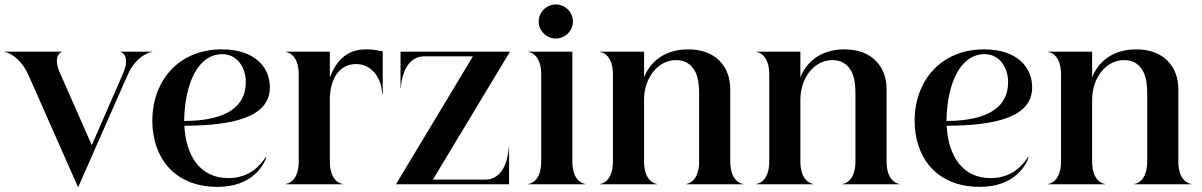

<svg xmlns="http://www.w3.org/2000/svg" viewBox="-77 -808 5270 842"><path d="M50 -474 265.5 13.5 482.5 -479C520.5 -565 581.5 -580 590.5 -580V-581.5H452V-580C454 -580 498 -565.5 461.5 -483L325.5 -171.5L186.5 -486.5C151.5 -566 192.5 -580 194 -580V-581.5H-57V-580C-48 -580 10.5 -564 50 -474Z M877.5 11.5C1034.5 11.5 1082 -90.5 1090.5 -117.5L1088 -119C1063 -79.5 1014.5 -27 924.5 -27C801.5 -27 738.5 -123 731.5 -256.5C942.5 -257.5 1106.5 -292.5 1106.5 -425C1106.5 -510.5 1043.5 -591.5 895.5 -591.5C704 -591.5 591 -451.5 591 -278C591 -124 681.5 11.5 877.5 11.5ZM730.5 -277.5C733.5 -446 793 -570.5 898 -570.5C962.5 -570.5 1001 -513 1001 -447.5C1001 -347 925.5 -278 730.5 -277.5Z M1233 -481V-100.5C1233 -10 1181.5 -1.5 1176.5 -1.5V0H1426V-1.5C1421 -1.5 1369.5 -10 1369.5 -100.5V-377C1372.5 -471 1416 -527 1484.5 -527C1514 -527 1538.5 -516.5 1556.5 -498.5C1582.5 -474.5 1597.5 -436.5 1599.5 -394H1601.5V-583C1592 -583 1572.5 -591.5 1527.5 -591.5C1435 -591.5 1393.5 -529.5 1369.5 -469V-581.5H1176.5V-580C1181.5 -580 1233 -571.5 1233 -481Z M2159.5 -581.5H1679.5V-422.5H1681C1681 -435 1690 -561 1784 -561H1997L1659.5 0H2155.5V-161.5H2154C2154 -148.5 2145.5 -20.5 2051.5 -20.5H1821.5Z M2296.5 -481V-100.5C2296.5 -10 2245 -1.5 2240 -1.5V0H2489.5V-1.5C2484.5 -1.5 2433 -10 2433 -100.5V-581.5H2240V-580C2245 -580 2296.5 -571.5 2296.5 -481ZM2360.5 -639C2401.5 -639 2435.5 -673 2435.5 -714C2435.5 -754.5 2401.5 -788.5 2360.5 -788.5C2319.5 -788.5 2285.5 -754.5 2285.5 -714C2285.5 -673 2319.5 -639 2360.5 -639Z M2611 -481V-100.5C2611 -10 2559.5 -1.5 2554.5 -1.5V0H2804V-1.5C2799 -1.5 2747.5 -10 2747.5 -100.5V-377C2750.5 -471 2810.5 -544.5 2888 -544.5C2929.5 -544.5 2957 -524 2973 -491.5C2986 -464 2989 -429.5 2989 -399V-100.5C2989 -10 2937.5 -1.5 2932.5 -1.5V0H3182V-1.5C3177 -1.5 3125.5 -10 3125.5 -100.5V-416C3125.5 -468.5 3108.5 -510 3080.5 -539C3048 -574 2998.5 -591.5 2941 -591.5C2830 -591.5 2771.5 -529.5 2747.5 -469V-581.5H2554.5V-580C2559.5 -580 2611 -571.5 2611 -481Z M3296.5 -481V-100.5C3296.5 -10 3245 -1.5 3240 -1.5V0H3489.5V-1.5C3484.5 -1.5 3433 -10 3433 -100.5V-377C3436 -471 3496 -544.5 3573.5 -544.5C3615 -544.5 3642.5 -524 3658.5 -491.5C3671.5 -464 3674.5 -429.5 3674.5 -399V-100.5C3674.5 -10 3623 -1.5 3618 -1.5V0H3867.5V-1.5C3862.5 -1.5 3811 -10 3811 -100.5V-416C3811 -468.5 3794 -510 3766 -539C3733.5 -574 3684 -591.5 3626.5 -591.5C3515.5 -591.5 3457 -529.5 3433 -469V-581.5H3240V-580C3245 -580 3296.5 -571.5 3296.5 -481Z M4220.5 11.5C4377.5 11.5 4425 -90.5 4433.5 -117.5L4431 -119C4406 -79.5 4357.5 -27 4267.5 -27C4144.5 -27 4081.5 -123 4074.5 -256.5C4285.5 -257.5 4449.5 -292.5 4449.5 -425C4449.5 -510.5 4386.5 -591.5 4238.5 -591.5C4047 -591.5 3934 -451.5 3934 -278C3934 -124 4024.5 11.5 4220.5 11.5ZM4073.5 -277.5C4076.5 -446 4136 -570.5 4241 -570.5C4305.5 -570.5 4344 -513 4344 -447.5C4344 -347 4268.5 -278 4073.5 -277.5Z M4576 -481V-100.5C4576 -10 4524.5 -1.5 4519.5 -1.5V0H4769V-1.5C4764 -1.5 4712.5 -10 4712.5 -100.5V-377C4715.5 -471 4775.5 -544.5 4853 -544.5C4894.5 -544.5 4922 -524 4938 -491.5C4951 -464 4954 -429.5 4954 -399V-100.5C4954 -10 4902.5 -1.5 4897.5 -1.5V0H5147V-1.5C5142 -1.5 5090.5 -10 5090.5 -100.5V-416C5090.5 -468.5 5073.5 -510 5045.5 -539C5013 -574 4963.5 -591.5 4906 -591.5C4795 -591.5 4736.5 -529.5 4712.5 -469V-581.5H4519.5V-580C4524.5 -580 4576 -571.5 4576 -481Z"/></svg>

Font: Beautique Display
Style: Bold
Weight: 700
Designer: Nhat-Quang Ngo
Version: Version 1.100;Glyphs 3.2.3 (3260)